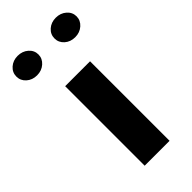

<svg xmlns="http://www.w3.org/2000/svg" viewBox="-283 -760 812 812"><g transform="rotate(-45 123.0 -354.0)"><path d="M209 -475.6V0H60.1V-475.6ZM8.8 -591.8Q-19 -591.8 -38.1 -608.6Q-57.1 -625.5 -57.1 -650.1Q-57.1 -674.8 -38.1 -691.7Q-19 -708.5 8.8 -708.5Q36.6 -708.5 55.9 -691.7Q75.2 -674.8 75.2 -650.4Q75.2 -626 55.9 -608.9Q36.6 -591.8 8.8 -591.8ZM236.8 -591.8Q209 -591.8 189.9 -608.6Q170.9 -625.5 170.9 -650.1Q170.9 -674.8 189.9 -691.7Q209 -708.5 236.8 -708.5Q264.6 -708.5 283.9 -691.7Q303.2 -674.8 303.2 -650.4Q303.2 -626 283.9 -608.9Q264.6 -591.8 236.8 -591.8Z"/></g></svg>

Font: Yantramanav Black
Style: Regular
Weight: 900
Version: Version 1.001;PS 1.0;hotconv 1.0.72;makeotf.lib2.5.5900; ttf